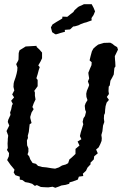

<svg xmlns="http://www.w3.org/2000/svg" viewBox="-20 -880 581 913"><path d="M243 13 230 8 209 11 187 10 174 9 155 0 146 4 133 -6 117 -11 100 -14 86 -24 74 -26V-40L53 -47L45 -60L49 -73L41 -83L30 -96L21 -109L14 -119L22 -137L23 -152L13 -167L17 -176L16 -197L17 -213V-219L19 -235L11 -257L24 -283L17 -300L19 -310L30 -334L28 -345L33 -359L37 -379L41 -386L33 -401L47 -417L38 -431L48 -450L44 -467L45 -483L47 -492L54 -512L59 -530L62 -545L63 -559L57 -575L66 -591L68 -597L69 -628L73 -641L91 -652L102 -659L119 -660L154 -662V-657L167 -645L180 -630V-603L173 -588L162 -569L169 -561L164 -546L159 -527L153 -508L159 -500V-485V-470L143 -448L146 -440V-425L149 -407L140 -388L134 -371L140 -361L130 -345L124 -325V-319L130 -295L121 -289L117 -253L112 -234L113 -224L108 -212L109 -189L115 -175V-158L111 -146L119 -136L124 -122L135 -105L151 -101L161 -91L174 -88L180 -86L201 -84L225 -80L242 -78L260 -84L275 -93L293 -98L304 -104L310 -122L321 -131L339 -148V-157V-172L358 -188L349 -207L367 -218L360 -233L364 -250L376 -289L373 -301L377 -318L384 -328L389 -348L385 -358L383 -377L387 -389L396 -404L391 -419L390 -434L393 -448L401 -467L404 -476L398 -493L404 -507L401 -525L400 -534L408 -554L415 -570L416 -584L406 -593L411 -614L417 -636L424 -649L435 -659L447 -668L474 -676L504 -677L514 -672L525 -663L537 -656L541 -644L526 -613L527 -595L528 -585L529 -564L524 -557L522 -538L521 -526L514 -512L505 -496L502 -474L497 -468L496 -447L498 -433L488 -419L498 -405L487 -392L482 -375L480 -358L479 -342L475 -333L474 -316L476 -300L470 -283L467 -256L462 -238L464 -223L463 -210L457 -195L449 -179L437 -169L445 -151L428 -137L426 -122L410 -106L411 -99L396 -83L389 -68L374 -54L376 -43L355 -40L350 -26L326 -17L311 -13L309 -6L292 -1L272 2L260 7ZM243 -717 228 -727 222 -750 230 -764 249 -776 261 -783 276 -792 277 -801 300 -800 316 -813 329 -823 334 -831 347 -843 355 -849 369 -855 379 -860H394H407H416L425 -843L432 -826L425 -809L415 -794L416 -783L399 -777L391 -774L379 -771L361 -764L356 -761L337 -755L328 -754L313 -740L288 -738L289 -729L267 -723L248 -717Z"/></svg>

Font: Winky Rough
Style: Italic
Weight: 400
Italic angle: -8.97852°
Designer: Simon Atzbach
Foundry: typofactur
Version: Version 1.206